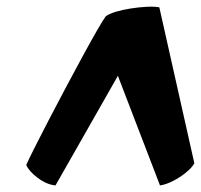

<svg xmlns="http://www.w3.org/2000/svg" viewBox="-20 -728 613 586"><path d="M149.4 -162.1Q122.6 -164.6 95.5 -184.8Q68.4 -205.1 60.1 -224.6Q66.9 -240.2 85 -276.1Q103 -312 127.7 -359.6Q152.3 -407.2 179.4 -458Q206.5 -508.8 231.4 -554.7Q256.3 -600.6 275.4 -633.8Q294.4 -667 302.7 -678.2Q312 -685.5 332.8 -691.9Q353.5 -698.2 378.9 -702.1Q404.3 -706.1 428 -707.3Q451.7 -708.5 466.3 -705.6L573.2 -229.5Q565.9 -216.3 547.6 -201.4Q529.3 -186.5 507.8 -175.5Q486.3 -164.6 468.3 -162.1L339.8 -496.6Z"/></svg>

Font: Fruktur
Style: Italic
Weight: 400
Italic angle: -8°
Designer: Viktoriya Grabowska, Eben Sorkin
Foundry: Viktoriya Grabowska
Version: Version 1.008; ttfautohint (v1.8.4.7-5d5b)